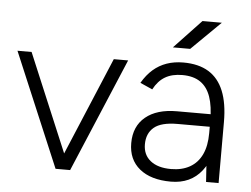

<svg xmlns="http://www.w3.org/2000/svg" viewBox="-51 -764 1099 840"><g transform="rotate(5 498.5 -344.0)"><path d="M223 0 433 -500H496L285 0ZM221 0 10 -500H72L282 0Z M882 0 877 -75V-268Q877 -332 862.5 -373.5Q848 -415 817.5 -436Q787 -457 738 -457Q693 -457 662.5 -439Q632 -421 612 -383L558 -407Q579 -443 605.5 -466Q632 -489 665 -500.5Q698 -512 738 -512Q805 -512 849 -485Q893 -458 915 -404Q937 -350 937 -268V0ZM728 12Q640 12 590.5 -28.5Q541 -69 541 -141Q541 -215 590.5 -256Q640 -297 728 -297H878V-242H736Q664 -242 632.5 -215.5Q601 -189 601 -141Q601 -95 633.5 -69Q666 -43 724 -43Q772 -43 806.5 -62.5Q841 -82 859 -120Q877 -158 877 -214H912Q912 -112 863.5 -50Q815 12 728 12ZM686 -574 805 -700H890L762 -574Z"/></g></svg>

Font: Figtree Light Light
Style: Regular
Weight: 300
Version: Version 2.001;gftools[0.9.30]